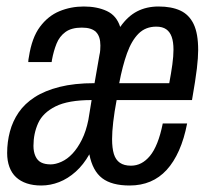

<svg xmlns="http://www.w3.org/2000/svg" viewBox="-20 -559 648 591"><path d="M107 12Q82 12 62.5 5.5Q43 -1 29.5 -13.5Q16 -26 9 -45Q2 -64 2 -88Q2 -122 10.5 -154Q19 -186 37.5 -213Q56 -240 87 -260Q118 -280 163.5 -291.5Q209 -303 271 -303L286 -389Q288 -397 288.5 -405Q289 -413 289 -419Q289 -447 275.5 -460.5Q262 -474 232 -474Q200 -474 181.5 -460.5Q163 -447 154 -424.5Q145 -402 140 -375L139 -368H67Q67 -371 67.5 -375.5Q68 -380 69 -384Q78 -443 103 -476.5Q128 -510 163 -524.5Q198 -539 238 -539Q279 -539 309 -525Q339 -511 350 -476Q373 -509 402 -524Q431 -539 468 -539Q508 -539 535 -526.5Q562 -514 576 -485Q590 -456 590 -405Q590 -382 586 -348Q582 -314 571 -251H339Q332 -214 328.5 -183.5Q325 -153 325 -131Q325 -103 330.5 -85Q336 -67 349 -58Q362 -49 383 -49Q400 -49 414.5 -56.5Q429 -64 441.5 -79Q454 -94 464 -119Q474 -144 481 -179H556Q547 -132 531 -96Q515 -60 493 -36Q471 -12 442.5 0Q414 12 379 12Q324 12 294.5 -10.5Q265 -33 255 -84Q237 -52 213 -30.5Q189 -9 162 1.5Q135 12 107 12ZM136 -53Q151 -53 169 -61Q187 -69 203 -86Q219 -103 232 -129Q245 -155 252 -190L262 -251Q190 -251 151 -231.5Q112 -212 97.5 -180Q83 -148 83 -110Q83 -92 89 -78.5Q95 -65 106.5 -59Q118 -53 136 -53ZM347 -303H501Q507 -335 510.5 -360.5Q514 -386 514 -406Q514 -430 508.5 -445.5Q503 -461 491.5 -469Q480 -477 461 -477Q428 -477 406.5 -455.5Q385 -434 371 -395Q357 -356 347 -303Z"/></svg>

Font: Archivo ExtraCondensed
Style: Italic
Weight: 400
Width: 2
Italic angle: -10°
Designer: Hector Gatti
Foundry: Omnibus-Type
Version: Version 2.001